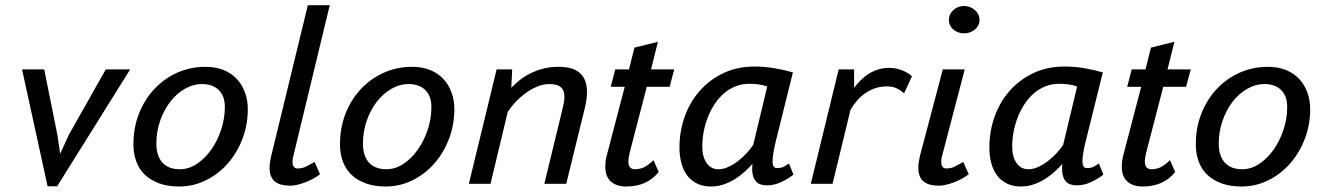

<svg xmlns="http://www.w3.org/2000/svg" viewBox="-20 -692 4984 723"><path d="M196.3 -183.1 206.5 -112.8 239.3 -184.6 378.4 -430.7H470.2L195.3 9.3H159.2L63 -430.7H146.5Z M482.4 -148.4Q482.4 -211.4 503.7 -264.9Q524.9 -318.4 561.8 -357.4Q598.6 -396.5 647.9 -418.5Q697.3 -440.4 753.9 -440.4Q792.5 -440.4 822.3 -428.2Q852.1 -416 872.1 -394.3Q892.1 -372.6 902.6 -343.5Q913.1 -314.5 913.1 -280.8Q913.1 -221.7 892.8 -168.9Q872.6 -116.2 837.6 -76.4Q802.7 -36.6 755.6 -13.2Q708.5 10.3 654.3 10.3Q611.8 10.3 579.6 -1.5Q547.4 -13.2 525.6 -33.9Q503.9 -54.7 493.2 -84Q482.4 -113.3 482.4 -148.4ZM568.8 -151.4Q568.8 -105 591.6 -79.8Q614.3 -54.7 657.2 -54.7Q690.9 -54.7 721.4 -75Q752 -95.2 775.4 -128.4Q798.8 -161.6 812.7 -203.6Q826.7 -245.6 826.7 -289.1Q826.7 -311.5 820.1 -327.9Q813.5 -344.2 802 -354.7Q790.5 -365.2 774.9 -370.4Q759.3 -375.5 741.7 -375.5Q707 -375.5 675.5 -357.2Q644 -338.9 620.4 -307.9Q596.7 -276.9 582.8 -236.3Q568.8 -195.8 568.8 -151.4Z M1084.5 -104Q1082.5 -97.2 1082 -91.6Q1081.5 -85.9 1081.5 -82Q1081.5 -69.3 1086.7 -63.5Q1091.8 -57.6 1100.1 -57.6Q1119.6 -57.6 1134.3 -65.7Q1148.9 -73.7 1164.6 -82L1185.1 -36.1Q1173.3 -26.4 1158 -18.3Q1142.6 -10.3 1127.2 -4.6Q1111.8 1 1097.9 4.2Q1084 7.3 1074.2 7.3Q1056.2 7.3 1041.5 3.9Q1026.9 0.5 1016.6 -7.3Q1006.3 -15.1 1000.7 -28.3Q995.1 -41.5 995.1 -61Q995.1 -78.6 1001 -103.5L1139.2 -672.4H1221.7Z M1260.3 -148.4Q1260.3 -211.4 1281.5 -264.9Q1302.7 -318.4 1339.6 -357.4Q1376.5 -396.5 1425.8 -418.5Q1475.1 -440.4 1531.7 -440.4Q1570.3 -440.4 1600.1 -428.2Q1629.9 -416 1649.9 -394.3Q1669.9 -372.6 1680.4 -343.5Q1690.9 -314.5 1690.9 -280.8Q1690.9 -221.7 1670.7 -168.9Q1650.4 -116.2 1615.5 -76.4Q1580.6 -36.6 1533.4 -13.2Q1486.3 10.3 1432.1 10.3Q1389.6 10.3 1357.4 -1.5Q1325.2 -13.2 1303.5 -33.9Q1281.7 -54.7 1271 -84Q1260.3 -113.3 1260.3 -148.4ZM1346.7 -151.4Q1346.7 -105 1369.4 -79.8Q1392.1 -54.7 1435.1 -54.7Q1468.8 -54.7 1499.3 -75Q1529.8 -95.2 1553.2 -128.4Q1576.7 -161.6 1590.6 -203.6Q1604.5 -245.6 1604.5 -289.1Q1604.5 -311.5 1597.9 -327.9Q1591.3 -344.2 1579.8 -354.7Q1568.4 -365.2 1552.7 -370.4Q1537.1 -375.5 1519.5 -375.5Q1484.9 -375.5 1453.4 -357.2Q1421.9 -338.9 1398.2 -307.9Q1374.5 -276.9 1360.6 -236.3Q1346.7 -195.8 1346.7 -151.4Z M2029.8 0 2095.7 -271.5Q2099.6 -287.1 2102.5 -301.3Q2105.5 -315.4 2105.5 -326.2Q2105.5 -337.4 2102.8 -346.4Q2100.1 -355.5 2093.5 -362.1Q2086.9 -368.7 2075.9 -372.1Q2064.9 -375.5 2048.8 -375.5Q2025.4 -375.5 2002.2 -365.7Q1979 -356 1958.3 -340.6Q1937.5 -325.2 1920.4 -306.9Q1903.3 -288.6 1892.1 -271L1827.1 0H1745.6L1850.1 -430.7H1908.7L1905.3 -361.3Q1918.5 -375 1935.8 -389.2Q1953.1 -403.3 1975.1 -414.6Q1997.1 -425.8 2023.7 -433.1Q2050.3 -440.4 2082 -440.4Q2106.9 -440.4 2127.2 -435.3Q2147.5 -430.2 2161.4 -418.9Q2175.3 -407.7 2182.9 -389.4Q2190.4 -371.1 2190.4 -344.2Q2190.4 -318.4 2181.6 -282.7L2112.3 0Z M2296.9 -430.7H2348.6L2369.1 -512.7L2457.5 -534.7L2431.6 -430.7H2519L2501.5 -365.2H2415.5L2351.1 -116.7Q2348.1 -104 2347.2 -96.9Q2346.2 -89.8 2346.2 -84.5Q2346.2 -67.4 2353.5 -61Q2360.8 -54.7 2369.1 -54.7Q2393.6 -54.7 2410.4 -64.9Q2427.2 -75.2 2440.9 -88.9L2460.4 -44.4Q2417 10.3 2337.9 10.3Q2301.3 10.3 2280.3 -8.5Q2259.3 -27.3 2259.3 -65.4Q2259.3 -73.2 2260.3 -82.3Q2261.2 -91.3 2263.7 -102.1L2332.5 -365.2H2279.8Z M2900.9 -158.2Q2894 -129.9 2891.4 -110.8Q2888.7 -91.8 2889.4 -80.3Q2890.1 -68.8 2894.3 -64Q2898.4 -59.1 2905.3 -59.1Q2922.9 -59.1 2932.9 -64.9Q2942.9 -70.8 2951.2 -76.2L2967.8 -34.2Q2946.8 -18.1 2920.7 -5.9Q2894.5 6.3 2866.2 5.9Q2853.5 5.9 2842.8 2Q2832 -2 2824.7 -11.2Q2817.4 -20.5 2814.2 -36.1Q2811 -51.8 2813.5 -75.2Q2800.8 -60.5 2784.2 -45.4Q2767.6 -30.3 2747.8 -17.8Q2728 -5.4 2705.3 2.4Q2682.6 10.3 2657.7 10.3Q2627.9 10.3 2605.5 -0.5Q2583 -11.2 2568.1 -30.8Q2553.2 -50.3 2545.9 -77.4Q2538.6 -104.5 2538.6 -137.2Q2538.6 -197.3 2558.1 -252.2Q2577.6 -307.1 2614.3 -349.1Q2650.9 -391.1 2703.4 -416.3Q2755.9 -441.4 2821.3 -441.4Q2859.4 -441.4 2895.5 -435.3Q2931.6 -429.2 2965.8 -419.4ZM2685.5 -54.7Q2704.6 -54.7 2724.1 -64Q2743.7 -73.2 2761.2 -87.2Q2778.8 -101.1 2793.2 -116.9Q2807.6 -132.8 2816.4 -146.5L2869.1 -366.2Q2841.3 -376.5 2801.8 -376.5Q2772.9 -376.5 2748.5 -366.5Q2724.1 -356.4 2704.6 -339.1Q2685.1 -321.8 2669.9 -298.3Q2654.8 -274.9 2644.8 -248.8Q2634.8 -222.7 2629.6 -194.6Q2624.5 -166.5 2624.5 -140.1Q2624.5 -101.6 2640.9 -78.1Q2657.2 -54.7 2685.5 -54.7Z M3384.3 -340.3Q3374 -350.6 3358.2 -358.6Q3342.3 -366.7 3319.3 -366.7Q3295.9 -366.7 3275.9 -359.9Q3255.9 -353 3238.5 -341.1Q3221.2 -329.1 3207.3 -313Q3193.4 -296.9 3182.6 -278.3L3115.2 0H3033.2L3138.2 -430.7H3196.3V-361.3Q3207.5 -376.5 3221.2 -390.1Q3234.9 -403.8 3251.2 -414.1Q3267.6 -424.3 3286.9 -430.4Q3306.2 -436.5 3329.1 -436.5Q3340.8 -436.5 3353.3 -434.1Q3365.7 -431.6 3377 -427.2Q3388.2 -422.9 3397.9 -417Q3407.7 -411.1 3414.1 -404.8Z M3553.2 -617.2Q3553.2 -627.9 3557.6 -637.5Q3562 -647 3569.8 -654.1Q3577.6 -661.1 3588.1 -665.3Q3598.6 -669.4 3610.4 -669.4Q3622.1 -669.4 3632.6 -665.3Q3643.1 -661.1 3651.1 -654.1Q3659.2 -647 3663.8 -637.5Q3668.5 -627.9 3668.5 -617.2Q3668.5 -606 3663.8 -596.7Q3659.2 -587.4 3651.1 -580.8Q3643.1 -574.2 3632.6 -570.3Q3622.1 -566.4 3610.4 -566.4Q3598.6 -566.4 3588.1 -570.3Q3577.6 -574.2 3569.8 -580.8Q3562 -587.4 3557.6 -596.7Q3553.2 -606 3553.2 -617.2ZM3527.3 -104Q3525.4 -97.2 3524.9 -91.6Q3524.4 -85.9 3524.4 -82Q3524.4 -69.3 3529.5 -63.5Q3534.7 -57.6 3543 -57.6Q3562.5 -57.6 3577.1 -65.7Q3591.8 -73.7 3607.4 -82L3627.9 -36.1Q3616.2 -26.4 3600.8 -18.3Q3585.4 -10.3 3570.1 -4.6Q3554.7 1 3540.8 4.2Q3526.9 7.3 3517.1 7.3Q3499 7.3 3484.4 3.9Q3469.7 0.5 3459.5 -7.3Q3449.2 -15.1 3443.6 -28.3Q3438 -41.5 3438 -61Q3438 -78.6 3443.8 -103.5L3530.3 -430.7H3612.8Z M4067.9 -158.2Q4061 -129.9 4058.3 -110.8Q4055.7 -91.8 4056.4 -80.3Q4057.1 -68.8 4061.3 -64Q4065.4 -59.1 4072.3 -59.1Q4089.8 -59.1 4099.9 -64.9Q4109.9 -70.8 4118.2 -76.2L4134.8 -34.2Q4113.8 -18.1 4087.6 -5.9Q4061.5 6.3 4033.2 5.9Q4020.5 5.9 4009.8 2Q3999 -2 3991.7 -11.2Q3984.4 -20.5 3981.2 -36.1Q3978 -51.8 3980.5 -75.2Q3967.8 -60.5 3951.2 -45.4Q3934.6 -30.3 3914.8 -17.8Q3895 -5.4 3872.3 2.4Q3849.6 10.3 3824.7 10.3Q3794.9 10.3 3772.5 -0.5Q3750 -11.2 3735.1 -30.8Q3720.2 -50.3 3712.9 -77.4Q3705.6 -104.5 3705.6 -137.2Q3705.6 -197.3 3725.1 -252.2Q3744.6 -307.1 3781.2 -349.1Q3817.9 -391.1 3870.4 -416.3Q3922.9 -441.4 3988.3 -441.4Q4026.4 -441.4 4062.5 -435.3Q4098.6 -429.2 4132.8 -419.4ZM3852.5 -54.7Q3871.6 -54.7 3891.1 -64Q3910.6 -73.2 3928.2 -87.2Q3945.8 -101.1 3960.2 -116.9Q3974.6 -132.8 3983.4 -146.5L4036.1 -366.2Q4008.3 -376.5 3968.8 -376.5Q3939.9 -376.5 3915.5 -366.5Q3891.1 -356.4 3871.6 -339.1Q3852.1 -321.8 3836.9 -298.3Q3821.8 -274.9 3811.8 -248.8Q3801.8 -222.7 3796.6 -194.6Q3791.5 -166.5 3791.5 -140.1Q3791.5 -101.6 3807.9 -78.1Q3824.2 -54.7 3852.5 -54.7Z M4241.7 -430.7H4293.5L4314 -512.7L4402.3 -534.7L4376.5 -430.7H4463.9L4446.3 -365.2H4360.4L4295.9 -116.7Q4293 -104 4292 -96.9Q4291 -89.8 4291 -84.5Q4291 -67.4 4298.3 -61Q4305.7 -54.7 4314 -54.7Q4338.4 -54.7 4355.2 -64.9Q4372.1 -75.2 4385.7 -88.9L4405.3 -44.4Q4361.8 10.3 4282.7 10.3Q4246.1 10.3 4225.1 -8.5Q4204.1 -27.3 4204.1 -65.4Q4204.1 -73.2 4205.1 -82.3Q4206.1 -91.3 4208.5 -102.1L4277.3 -365.2H4224.6Z M4482.9 -148.4Q4482.9 -211.4 4504.2 -264.9Q4525.4 -318.4 4562.3 -357.4Q4599.1 -396.5 4648.4 -418.5Q4697.8 -440.4 4754.4 -440.4Q4793 -440.4 4822.8 -428.2Q4852.5 -416 4872.6 -394.3Q4892.6 -372.6 4903.1 -343.5Q4913.6 -314.5 4913.6 -280.8Q4913.6 -221.7 4893.3 -168.9Q4873 -116.2 4838.1 -76.4Q4803.2 -36.6 4756.1 -13.2Q4709 10.3 4654.8 10.3Q4612.3 10.3 4580.1 -1.5Q4547.9 -13.2 4526.1 -33.9Q4504.4 -54.7 4493.7 -84Q4482.9 -113.3 4482.9 -148.4ZM4569.3 -151.4Q4569.3 -105 4592 -79.8Q4614.7 -54.7 4657.7 -54.7Q4691.4 -54.7 4721.9 -75Q4752.4 -95.2 4775.9 -128.4Q4799.3 -161.6 4813.2 -203.6Q4827.1 -245.6 4827.1 -289.1Q4827.1 -311.5 4820.6 -327.9Q4814 -344.2 4802.5 -354.7Q4791 -365.2 4775.4 -370.4Q4759.8 -375.5 4742.2 -375.5Q4707.5 -375.5 4676 -357.2Q4644.5 -338.9 4620.8 -307.9Q4597.2 -276.9 4583.3 -236.3Q4569.3 -195.8 4569.3 -151.4Z"/></svg>

Font: PT Astra Sans
Style: Italic
Weight: 400
Italic angle: -16°
Designer: A.Korolkova, I. Chaeva
Foundry: ParaType Ltd
Version: Version 1.001; ttfautohint (v1.6)